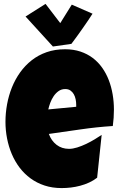

<svg xmlns="http://www.w3.org/2000/svg" viewBox="-20 -962 617 994"><path d="M569.8 -394.5Q569.8 -352.1 564 -309.6Q480.5 -304.2 397.9 -292.2Q315.4 -280.3 232.9 -268.6Q245.6 -233.4 272.7 -212.4Q299.8 -191.4 337.4 -191.4Q356.9 -191.4 380.1 -198.7Q403.3 -206.1 426.3 -217Q449.2 -228 470.2 -240.7Q491.2 -253.4 506.3 -263.7L482.9 -42Q463.9 -27.3 441.7 -17.1Q419.4 -6.8 395.5 -0.5Q371.6 5.9 347.2 8.8Q322.8 11.7 299.3 11.7Q251 11.7 210.9 -1.5Q170.9 -14.6 138.4 -38.3Q106 -62 81.5 -94.2Q57.1 -126.5 41 -164.6Q24.9 -202.6 16.6 -245.1Q8.3 -287.6 8.3 -331.1Q8.3 -376.5 16.6 -421.9Q24.9 -467.3 41.7 -509.3Q58.6 -551.3 84.2 -587.2Q109.9 -623 144 -649.9Q178.2 -676.8 221.4 -691.9Q264.6 -707 316.9 -707Q360.4 -707 396.2 -695.1Q432.1 -683.1 460.2 -661.9Q488.3 -640.6 509 -611.3Q529.8 -582 543.2 -547.1Q556.6 -512.2 563.2 -473.4Q569.8 -434.6 569.8 -394.5ZM374.5 -419.9Q374.5 -433.6 371.6 -448Q368.7 -462.4 362.1 -474.1Q355.5 -485.8 344.7 -493.4Q334 -501 317.9 -501Q298.3 -501 283.4 -490.5Q268.6 -480 257.8 -464.1Q247.1 -448.2 240.2 -429.7Q233.4 -411.1 230 -395.5L374.5 -409.2ZM459 -891.1Q449.7 -876 436.5 -856.7Q423.3 -837.4 408.7 -816.4Q394 -795.4 378.7 -774.2Q363.3 -752.9 349.6 -734.9L253.9 -721.2L112.3 -876.5L215.8 -941.9L292 -842.3L351.6 -938Z"/></svg>

Font: Luckiest Guy RUS-BEL-UKR
Style: Regular
Weight: 400
Designer: Astigmatic (AOETI)
Foundry: Astigmatic (AOETI)
Version: Version 1.00 March 11, 2019, initial release